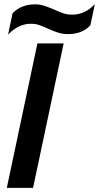

<svg xmlns="http://www.w3.org/2000/svg" viewBox="-20 -909 479 929"><path d="M41 -845Q83 -888 150 -888Q172 -888 191 -882Q210 -876 242 -863Q267 -851 287 -844.5Q307 -838 329 -838Q391 -838 439 -889L417 -786Q378 -744 309 -744Q284 -744 263 -750.5Q242 -757 213 -770Q187 -782 169 -788Q151 -794 130 -794Q101 -794 74 -782Q47 -770 19 -742ZM161 -699H288L140 0H13Z"/></svg>

Font: Prompt Medium
Style: Italic
Weight: 500
Italic angle: -12°
Designer: Katatrad Team
Foundry: CadsonDemak
Version: Version 1.001